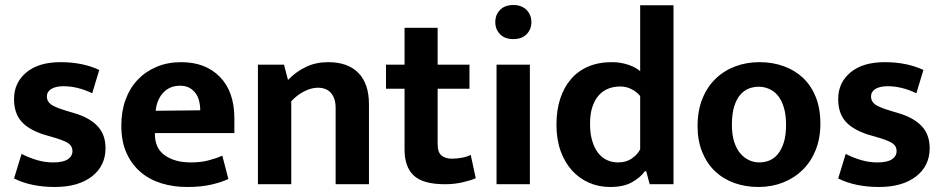

<svg xmlns="http://www.w3.org/2000/svg" viewBox="-20 -735 3763 766"><path d="M348 -363Q289 -391 234 -391Q202 -391 184.5 -380Q167 -369 167 -350Q167 -331 182.5 -319Q198 -307 245 -293L275 -284Q337 -266 369 -232Q401 -198 401 -144Q401 -73 346.5 -31Q292 11 199 11Q104 11 36 -23L66 -121Q95 -106 127 -96.5Q159 -87 192 -87Q232 -87 250.5 -99.5Q269 -112 269 -132Q269 -153 251 -164.5Q233 -176 183 -190L152 -199Q92 -219 64 -252Q36 -285 36 -340Q36 -405 85 -446Q134 -487 222 -487Q309 -487 376 -456Z M915 -204H598V-200Q598 -143 638 -115Q678 -87 741 -87Q781 -87 811.5 -95Q842 -103 867 -114L891 -21Q864 -8 823 1.5Q782 11 726 11Q672 11 624.5 -3.5Q577 -18 541.5 -48Q506 -78 485 -124Q464 -170 464 -234Q464 -291 481 -337.5Q498 -384 529.5 -417Q561 -450 605 -468.5Q649 -487 703 -487Q800 -487 857.5 -428Q915 -369 915 -263ZM779 -295Q779 -314 774.5 -332Q770 -350 760 -363.5Q750 -377 735 -385Q720 -393 698 -393Q658 -393 632 -366Q606 -339 601 -293Z M1142 0H1009V-477H1113L1129 -416Q1162 -450 1201.5 -468.5Q1241 -487 1289 -487Q1368 -487 1410 -444Q1452 -401 1452 -319V0H1319V-305Q1319 -342 1301 -363.5Q1283 -385 1248 -385Q1222 -385 1193.5 -370.5Q1165 -356 1142 -331Z M1853 -381H1726V-161Q1726 -127 1741.5 -114.5Q1757 -102 1783 -102Q1803 -102 1824 -106Q1845 -110 1858 -117L1878 -24Q1861 -16 1827 -8Q1793 0 1755 0Q1668 0 1631 -34.5Q1594 -69 1594 -138V-381H1520V-477H1594V-624H1726V-477H1853Z M1961 0V-477H2094V0ZM2028 -579Q1994 -579 1975 -598.5Q1956 -618 1956 -647Q1956 -676 1975 -695.5Q1994 -715 2028 -715Q2061 -715 2080.5 -695.5Q2100 -676 2100 -647Q2100 -618 2081 -598.5Q2062 -579 2028 -579Z M2534 -714H2667V0H2572L2558 -52H2553Q2535 -27 2501.5 -8Q2468 11 2414 11Q2369 11 2330 -6Q2291 -23 2262 -55Q2233 -87 2216.5 -133Q2200 -179 2200 -238Q2200 -295 2215 -341Q2230 -387 2258 -419.5Q2286 -452 2327 -469.5Q2368 -487 2421 -487Q2455 -487 2485.5 -477Q2516 -467 2534 -451ZM2534 -352Q2521 -368 2500 -379Q2479 -390 2454 -390Q2430 -390 2408.5 -382Q2387 -374 2370.5 -356.5Q2354 -339 2344 -310.5Q2334 -282 2334 -241Q2334 -201 2343 -172Q2352 -143 2367 -124Q2382 -105 2402.5 -96Q2423 -87 2446 -87Q2478 -87 2500.5 -102.5Q2523 -118 2534 -139Z M3253 -242Q3253 -183 3234 -136Q3215 -89 3181.5 -56.5Q3148 -24 3103 -6.5Q3058 11 3006 11Q2954 11 2909.5 -5Q2865 -21 2832.5 -52Q2800 -83 2781.5 -128.5Q2763 -174 2763 -232Q2763 -293 2782 -340.5Q2801 -388 2834.5 -420.5Q2868 -453 2913 -470Q2958 -487 3010 -487Q3062 -487 3106.5 -471Q3151 -455 3183.5 -424.5Q3216 -394 3234.5 -348Q3253 -302 3253 -242ZM3116 -237Q3116 -278 3107 -307Q3098 -336 3083 -354Q3068 -372 3048 -380.5Q3028 -389 3007 -389Q2986 -389 2967 -381.5Q2948 -374 2933 -356.5Q2918 -339 2909 -310Q2900 -281 2900 -237Q2900 -198 2909 -169.5Q2918 -141 2933.5 -123Q2949 -105 2968.5 -96Q2988 -87 3009 -87Q3030 -87 3049 -94.5Q3068 -102 3083 -120Q3098 -138 3107 -166.5Q3116 -195 3116 -237Z M3636 -363Q3577 -391 3522 -391Q3490 -391 3472.5 -380Q3455 -369 3455 -350Q3455 -331 3470.5 -319Q3486 -307 3533 -293L3563 -284Q3625 -266 3657 -232Q3689 -198 3689 -144Q3689 -73 3634.5 -31Q3580 11 3487 11Q3392 11 3324 -23L3354 -121Q3383 -106 3415 -96.5Q3447 -87 3480 -87Q3520 -87 3538.5 -99.5Q3557 -112 3557 -132Q3557 -153 3539 -164.5Q3521 -176 3471 -190L3440 -199Q3380 -219 3352 -252Q3324 -285 3324 -340Q3324 -405 3373 -446Q3422 -487 3510 -487Q3597 -487 3664 -456Z"/></svg>

Font: Mukta Vaani
Style: Bold
Weight: 700
Designer: Noopur Datye, Girish Dalvi, Yashodeep Gholap, Pallavi Karambelkar
Foundry: Ek Type
Version: Version 2.538;PS 1.000;hotconv 16.6.51;makeotf.lib2.5.65220;